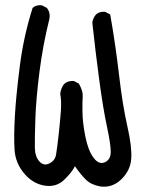

<svg xmlns="http://www.w3.org/2000/svg" viewBox="-20 -721 540 730"><path d="M362 -12Q327 -18 307 -37.5Q287 -57 265 -89Q253 -65 223 -36.5Q193 -8 148.5 -15.5Q104 -23 71.5 -62Q39 -101 35.5 -150Q32 -199 36.5 -278.5Q41 -358 55.5 -471Q70 -584 104 -691Q117 -703 139 -701L158 -691Q172 -674 168 -650Q143 -550 130 -447.5Q117 -345 114.5 -270Q112 -195 112.5 -160.5Q113 -126 129.5 -107.5Q146 -89 167.5 -99.5Q189 -110 193 -132.5Q197 -155 203 -209Q209 -263 211.5 -300.5Q214 -338 209 -364Q211 -384 223 -401Q238 -415 261 -413L280 -403Q296 -374 294.5 -355Q293 -336 293.5 -295.5Q294 -255 304.5 -202Q315 -149 335.5 -121.5Q356 -94 378.5 -104Q401 -114 401 -143.5Q401 -173 386.5 -240.5Q372 -308 357.5 -416Q343 -524 331 -635Q333 -652 345 -666Q358 -678 380 -676L399 -666Q419 -553 432.5 -437Q446 -321 464 -242Q482 -163 479 -118Q476 -73 441.5 -39.5Q407 -6 362 -12Z"/></svg>

Font: Kosefont JP
Style: Regular
Weight: 400
Designer: Nozomi Seto 瀬戸のぞみ
Version: Version 3.00;June 19, 2020